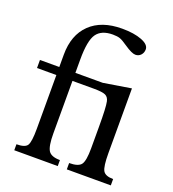

<svg xmlns="http://www.w3.org/2000/svg" viewBox="-148 -942 947 1054"><g transform="rotate(20 325.5 -415.0)"><path d="M547 -540V-162Q547 -84 560.5 -60.5Q574 -37 620 -37V0H363V-37Q417 -37 433 -59.5Q449 -82 449 -154V-280Q449 -394 442 -426Q437 -450 419 -458.5Q401 -467 351 -467H226V-161Q226 -86 242.5 -60.5Q259 -35 310 -35V0H56V-35Q106 -35 119 -56Q132 -77 132 -153V-467H19V-514H132V-586Q132 -701 198.5 -765.5Q265 -830 385 -830Q455 -830 500 -812.5Q545 -795 545 -767Q545 -747 532.5 -733.5Q520 -720 501 -720Q480 -720 436 -750Q406 -771 390 -776.5Q374 -782 348 -782Q282 -782 254 -742.5Q226 -703 226 -592V-514H386Z"/></g></svg>

Font: Libre Baskerville
Style: Regular
Weight: 400
Designer: Pablo Impallari, Rodrigo Fuenzalida
Foundry: Pablo Impallari, Rodrigo Fuenzalida
Version: Version 1.000